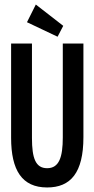

<svg xmlns="http://www.w3.org/2000/svg" viewBox="-20 -815 415 847"><path d="M234 -653 259 -701 138 -795 99 -717ZM188 12C291 12 348 -52 348 -210V-623H257V-209C257 -122 241 -73 188 -73C137 -73 121 -117 121 -206V-623H29V-207C29 -64 77 12 188 12Z"/></svg>

Font: Inconsolata Condensed
Style: Bold
Weight: 700
Width: 3
Monospace: yes
Designer: Raph Levien, Cyreal, Brenton Simpson
Foundry: Raph Levien, Cyreal, Google
Version: Version 3.100